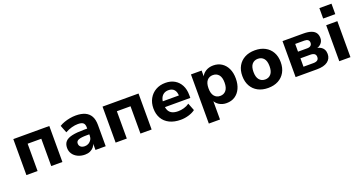

<svg xmlns="http://www.w3.org/2000/svg" viewBox="-43 -1511 4663 2471"><g transform="rotate(-20 2288.0 -275.0)"><path d="M69 0V-493H562V0H409V-374H222V0Z M870 11Q815 11 771.5 -10Q728 -31 704 -67Q680 -103 680 -149Q680 -203 709 -235Q738 -267 801.5 -281Q865 -295 970 -295H1026V-216H972Q934 -216 906.5 -212.5Q879 -209 861.5 -202Q844 -195 836 -183.5Q828 -172 828 -156Q828 -127 848 -109.5Q868 -92 905 -92Q934 -92 957.5 -106Q981 -120 995 -143.5Q1009 -167 1009 -198V-311Q1009 -355 987 -373Q965 -391 915 -391Q875 -391 830.5 -379Q786 -367 740 -342L700 -444Q728 -462 766 -475.5Q804 -489 845.5 -496.5Q887 -504 925 -504Q1002 -504 1052.5 -481Q1103 -458 1129 -411.5Q1155 -365 1155 -291V0H1015V-99H1020Q1012 -66 991.5 -41.5Q971 -17 940.5 -3Q910 11 870 11Z M1291 0V-493H1784V0H1631V-374H1444V0Z M2182 11Q2093 11 2029 -20.5Q1965 -52 1931.5 -110Q1898 -168 1898 -247Q1898 -322 1930.5 -380Q1963 -438 2020.5 -471Q2078 -504 2154 -504Q2226 -504 2279 -473Q2332 -442 2361.5 -385.5Q2391 -329 2391 -251V-212H2023V-292H2279L2264 -278Q2264 -340 2237 -371Q2210 -402 2159 -402Q2123 -402 2096.5 -385.5Q2070 -369 2055.5 -337.5Q2041 -306 2041 -261V-251Q2041 -200 2057 -167.5Q2073 -135 2105.5 -119.5Q2138 -104 2187 -104Q2226 -104 2267 -115.5Q2308 -127 2341 -151L2381 -49Q2344 -21 2290 -5Q2236 11 2182 11Z M2502 180V-493H2648V-397H2641Q2658 -446 2703.5 -475Q2749 -504 2809 -504Q2874 -504 2923 -472.5Q2972 -441 2999.5 -383.5Q3027 -326 3027 -247Q3027 -169 3000 -111Q2973 -53 2924.5 -21Q2876 11 2809 11Q2751 11 2707 -17Q2663 -45 2646 -90H2655V180ZM2763 -104Q2813 -104 2843 -140Q2873 -176 2873 -247Q2873 -319 2843 -354Q2813 -389 2763 -389Q2713 -389 2683 -354Q2653 -319 2653 -247Q2653 -176 2683 -140Q2713 -104 2763 -104Z M3379 11Q3299 11 3240 -20.5Q3181 -52 3148.5 -110Q3116 -168 3116 -247Q3116 -326 3148.5 -383.5Q3181 -441 3240 -472.5Q3299 -504 3379 -504Q3459 -504 3518 -472.5Q3577 -441 3609.5 -383.5Q3642 -326 3642 -247Q3642 -168 3609.5 -110Q3577 -52 3518 -20.5Q3459 11 3379 11ZM3379 -105Q3429 -105 3459 -140.5Q3489 -176 3489 -247Q3489 -319 3459 -353.5Q3429 -388 3379 -388Q3329 -388 3299 -353.5Q3269 -319 3269 -247Q3269 -176 3299 -140.5Q3329 -105 3379 -105Z M3756 0V-493H4041Q4108 -493 4149.5 -477.5Q4191 -462 4209.5 -433.5Q4228 -405 4228 -364Q4228 -320 4199 -289.5Q4170 -259 4121 -250V-261Q4164 -257 4191.5 -241Q4219 -225 4232.5 -199Q4246 -173 4246 -139Q4246 -75 4196 -37.5Q4146 0 4049 0ZM3897 -91H4032Q4069 -91 4088 -105Q4107 -119 4107 -148Q4107 -178 4088 -192Q4069 -206 4032 -206H3897ZM3897 -297H4023Q4054 -297 4071 -311Q4088 -325 4088 -351Q4088 -377 4071 -390Q4054 -403 4023 -403H3897Z M4347 -587V-730H4513V-587ZM4354 0V-493H4507V0Z"/></g></svg>

Font: Nunito Sans 11pt ExtraBold
Style: Regular
Weight: 800
Version: Version 3.101;gftools[0.9.27]